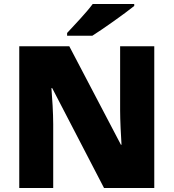

<svg xmlns="http://www.w3.org/2000/svg" viewBox="-20 -947 874 967"><path d="M656 -917V-927H447C414 -882 352 -818 318 -781V-767H445C499 -801 609 -879 656 -917ZM757 0V-714H585V-391C585 -342 589 -264 592 -218H589L329 -714H77V0H248V-322C248 -375 243 -457 239 -503H243L504 0Z"/></svg>

Font: Noto Sans Thai Looped Black
Style: Regular
Weight: 900
Designer: Sasikarn Vongin, Ben Mitchell
Foundry: The Fontpad Ltd
Version: Version 1.001